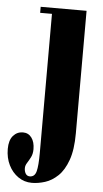

<svg xmlns="http://www.w3.org/2000/svg" viewBox="-109 -559 452 842"><g transform="rotate(5 117.5 -138.0)"><path d="M64 249Q30.5 249 3.8 230.5Q-23 212 -38.5 180.5Q-54 149 -54 110Q-54 71.5 -36.8 51.8Q-19.5 32 6.5 32Q30.5 32 44.5 51Q58.5 70 58.5 101.5Q58.5 122 51 136.8Q43.5 151.5 35.8 163.5Q28 175.5 28 187Q28 201.5 34.2 211.5Q40.5 221.5 52.5 221.5Q74.5 221.5 81 196.2Q87.5 171 87.5 115.5V-497H35.5V-523.5H237.5V15.5Q237.5 88 221 134Q204.5 180 178.2 205Q152 230 121.8 239.5Q91.5 249 64 249Z"/></g></svg>

Font: Imbue 50pt Black
Style: Regular
Weight: 900
Designer: Tyler Finck
Foundry: Etcetera Type Company
Version: Version 1.102; ttfautohint (v1.8.3)